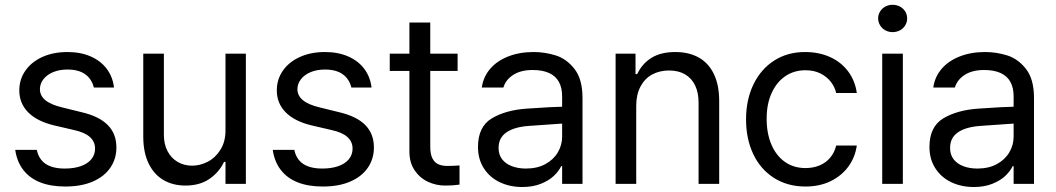

<svg xmlns="http://www.w3.org/2000/svg" viewBox="-20 -749 4299 782"><path d="M254.9 -465.8Q222.7 -465.8 197.3 -455.6Q171.9 -445.3 157.2 -426.8Q142.6 -408.2 142.6 -385.7Q142.6 -359.4 165 -340.8Q187.5 -322.3 233.4 -311.5L312.5 -292Q383.8 -275.4 418.9 -239.7Q454.1 -204.1 454.1 -148.4Q454.1 -102.5 429.7 -66.4Q405.3 -30.3 358.4 -9.8Q311.5 10.7 246.1 10.7Q186.5 10.7 143.6 -6.3Q100.6 -23.4 74.7 -57.1Q48.8 -90.8 42 -138.7H129.9Q137.7 -100.6 166 -81.5Q194.3 -62.5 244.1 -62.5Q281.2 -62.5 309.1 -72.3Q336.9 -82 352.1 -100.6Q367.2 -119.1 367.2 -143.6Q367.2 -171.9 346.2 -190.9Q325.2 -210 280.3 -219.7L200.2 -238.3Q130.9 -254.9 94.7 -291.5Q58.6 -328.1 58.6 -380.9Q58.6 -425.8 83.5 -461.4Q108.4 -497.1 152.8 -517.1Q197.3 -537.1 254.9 -537.1Q308.6 -537.1 349.6 -519Q390.6 -501 415 -468.3Q439.5 -435.5 444.3 -392.6H362.3Q353.5 -427.7 326.7 -446.8Q299.8 -465.8 254.9 -465.8Z M898.4 -530.3H981.4V0H898.4V-89.8H892.6Q872.1 -46.9 832.5 -20Q793 6.8 735.4 6.8Q684.6 6.8 646 -15.6Q607.4 -38.1 585.4 -83Q563.5 -127.9 563.5 -193.4V-530.3H647.5V-199.2Q647.5 -162.1 662.1 -133.8Q676.8 -105.5 703.1 -89.8Q729.5 -74.2 762.7 -74.2Q794.9 -74.2 826.2 -90.3Q857.4 -106.4 877.9 -139.2Q898.4 -171.9 898.4 -217.8Z M1303.7 -465.8Q1271.5 -465.8 1246.1 -455.6Q1220.7 -445.3 1206.1 -426.8Q1191.4 -408.2 1191.4 -385.7Q1191.4 -359.4 1213.9 -340.8Q1236.3 -322.3 1282.2 -311.5L1361.3 -292Q1432.6 -275.4 1467.8 -239.7Q1502.9 -204.1 1502.9 -148.4Q1502.9 -102.5 1478.5 -66.4Q1454.1 -30.3 1407.2 -9.8Q1360.4 10.7 1294.9 10.7Q1235.4 10.7 1192.4 -6.3Q1149.4 -23.4 1123.5 -57.1Q1097.7 -90.8 1090.8 -138.7H1178.7Q1186.5 -100.6 1214.8 -81.5Q1243.2 -62.5 1293 -62.5Q1330.1 -62.5 1357.9 -72.3Q1385.7 -82 1400.9 -100.6Q1416 -119.1 1416 -143.6Q1416 -171.9 1395 -190.9Q1374 -210 1329.1 -219.7L1249 -238.3Q1179.7 -254.9 1143.6 -291.5Q1107.4 -328.1 1107.4 -380.9Q1107.4 -425.8 1132.3 -461.4Q1157.2 -497.1 1201.7 -517.1Q1246.1 -537.1 1303.7 -537.1Q1357.4 -537.1 1398.4 -519Q1439.5 -501 1463.9 -468.3Q1488.3 -435.5 1493.2 -392.6H1411.1Q1402.3 -427.7 1375.5 -446.8Q1348.6 -465.8 1303.7 -465.8Z M1843.8 -460H1567.4V-530.3H1843.8ZM1732.4 -657.2V-152.3Q1732.4 -120.1 1741.7 -103Q1751 -85.9 1766.1 -79.6Q1781.2 -73.2 1801.8 -73.2Q1826.2 -73.2 1851.6 -75.2V2.9Q1826.2 6.8 1793 6.8Q1755.9 6.8 1722.7 -8.8Q1689.5 -24.4 1668.5 -55.7Q1647.5 -86.9 1647.5 -130.9V-657.2Z M2191.4 -240.2 2135.7 -236.3Q2076.2 -232.4 2043.5 -210.4Q2010.7 -188.5 2010.7 -146.5Q2010.7 -119.1 2024.9 -100.6Q2039.1 -82 2064.5 -72.3Q2089.8 -62.5 2122.1 -62.5Q2168 -62.5 2201.2 -80.6Q2234.4 -98.6 2252 -128.4Q2269.5 -158.2 2269.5 -192.4V-357.4Q2269.5 -391.6 2256.3 -415.5Q2243.2 -439.5 2216.3 -451.7Q2189.5 -463.9 2149.4 -463.9Q2101.6 -463.9 2070.8 -444.3Q2040 -424.8 2030.3 -392.6H1942.4Q1948.2 -435.5 1976.1 -468.3Q2003.9 -501 2049.8 -519Q2095.7 -537.1 2153.3 -537.1Q2199.2 -537.1 2243.2 -523.4Q2287.1 -509.8 2319.8 -468.3Q2352.5 -426.8 2352.5 -349.6V0H2269.5V-72.3H2265.6Q2255.9 -51.8 2235.8 -32.7Q2215.8 -13.7 2183.1 -0.5Q2150.4 12.7 2107.4 12.7Q2056.6 12.7 2015.6 -6.8Q1974.6 -26.4 1950.7 -63.5Q1926.8 -100.6 1926.8 -150.4Q1926.8 -233.4 1983.4 -267.1Q2040 -300.8 2126 -306.6Q2135.7 -307.6 2219.7 -312.5L2275.4 -314.5L2276.4 -246.1Q2267.6 -246.1 2191.4 -240.2Z M2571.3 0H2487.3V-530.3H2568.4V-447.3H2575.2Q2595.7 -490.2 2633.8 -513.7Q2671.9 -537.1 2730.5 -537.1Q2785.2 -537.1 2825.2 -515.1Q2865.2 -493.2 2887.2 -448.2Q2909.2 -403.3 2909.2 -336.9V0H2825.2V-331.1Q2825.2 -372.1 2811 -401.4Q2796.9 -430.7 2770 -446.3Q2743.2 -461.9 2705.1 -461.9Q2666 -461.9 2635.7 -445.3Q2605.5 -428.7 2588.4 -396Q2571.3 -363.3 2571.3 -318.4Z M3018.6 -262.7Q3018.6 -342.8 3048.8 -405.3Q3079.1 -467.8 3133.3 -502.4Q3187.5 -537.1 3258.8 -537.1Q3315.4 -537.1 3360.8 -516.6Q3406.2 -496.1 3434.6 -458Q3462.9 -419.9 3469.7 -370.1H3385.7Q3379.9 -395.5 3363.3 -416.5Q3346.7 -437.5 3320.8 -450.2Q3294.9 -462.9 3260.7 -462.9Q3213.9 -462.9 3178.2 -438.5Q3142.6 -414.1 3122.6 -369.6Q3102.5 -325.2 3102.5 -265.6Q3102.5 -205.1 3122.1 -159.7Q3141.6 -114.3 3177.2 -89.4Q3212.9 -64.5 3260.7 -64.5Q3292 -64.5 3317.9 -75.2Q3343.8 -85.9 3361.3 -106.9Q3378.9 -127.9 3385.7 -156.2H3469.7Q3462.9 -108.4 3435.5 -70.8Q3408.2 -33.2 3363.3 -11.2Q3318.4 10.7 3260.7 10.7Q3187.5 10.7 3132.3 -24.4Q3077.1 -59.6 3047.9 -121.6Q3018.6 -183.6 3018.6 -262.7Z M3573.2 -530.3H3657.2V0H3573.2ZM3556.6 -673.8Q3556.6 -689.5 3564.5 -702.1Q3572.3 -714.8 3585.9 -722.2Q3599.6 -729.5 3615.2 -729.5Q3631.8 -729.5 3645.5 -722.2Q3659.2 -714.8 3667 -702.1Q3674.8 -689.5 3674.8 -673.8Q3674.8 -659.2 3667 -646Q3659.2 -632.8 3645.5 -625.5Q3631.8 -618.2 3615.2 -618.2Q3599.6 -618.2 3585.9 -625.5Q3572.3 -632.8 3564.5 -646Q3556.6 -659.2 3556.6 -673.8Z M4030.3 -240.2 3974.6 -236.3Q3915 -232.4 3882.3 -210.4Q3849.6 -188.5 3849.6 -146.5Q3849.6 -119.1 3863.8 -100.6Q3877.9 -82 3903.3 -72.3Q3928.7 -62.5 3960.9 -62.5Q4006.8 -62.5 4040 -80.6Q4073.2 -98.6 4090.8 -128.4Q4108.4 -158.2 4108.4 -192.4V-357.4Q4108.4 -391.6 4095.2 -415.5Q4082 -439.5 4055.2 -451.7Q4028.3 -463.9 3988.3 -463.9Q3940.4 -463.9 3909.7 -444.3Q3878.9 -424.8 3869.1 -392.6H3781.2Q3787.1 -435.5 3814.9 -468.3Q3842.8 -501 3888.7 -519Q3934.6 -537.1 3992.2 -537.1Q4038.1 -537.1 4082 -523.4Q4126 -509.8 4158.7 -468.3Q4191.4 -426.8 4191.4 -349.6V0H4108.4V-72.3H4104.5Q4094.7 -51.8 4074.7 -32.7Q4054.7 -13.7 4022 -0.5Q3989.3 12.7 3946.3 12.7Q3895.5 12.7 3854.5 -6.8Q3813.5 -26.4 3789.6 -63.5Q3765.6 -100.6 3765.6 -150.4Q3765.6 -233.4 3822.3 -267.1Q3878.9 -300.8 3964.8 -306.6Q3974.6 -307.6 4058.6 -312.5L4114.3 -314.5L4115.2 -246.1Q4106.4 -246.1 4030.3 -240.2Z"/></svg>

Font: WEMIX Pretendard Variable
Style: Regular
Weight: 400
Designer: Base glyphs from Inter by Rasmus Andersson; Hangeul glyphs from Noto Sans CJK(Source Han Sans) by Jang Soo-young and Kan
Foundry: Kil Hyung-jin
Version: Version 1.000;Glyphs 3.2 (3208)